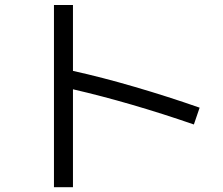

<svg xmlns="http://www.w3.org/2000/svg" viewBox="-20 -745 904 780"><path d="M276.4 -382.3V15.6H199.2V-724.6H276.4V-457Q395.5 -430.7 528.3 -391.8Q661.1 -353 791 -307.6L767.6 -239.3Q508.8 -328.6 276.4 -382.3Z"/></svg>

Font: Pretendard GOV
Style: Regular
Weight: 400
Designer: Base glyphs from Inter by Rasmus Andersson; Hangeul glyphs from Noto Sans CJK(Source Han Sans) by Jang Soo-young and Kan
Foundry: Kil Hyung-jin
Version: Version 1.309